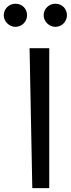

<svg xmlns="http://www.w3.org/2000/svg" viewBox="-71 -978 368 998"><path d="M82.7 -727.3 96.9 0H185V-727.3ZM9.2 -838.4C43.7 -838.4 70 -866.8 69.6 -898.4C70 -932.9 43.7 -958.8 9.2 -958.5C-23.1 -958.8 -51.5 -932.9 -51.5 -898.4C-51.5 -866.8 -23.1 -838.4 9.2 -838.4ZM216.6 -838.4C251.1 -838.4 277 -866.8 277 -898.4C277 -932.9 251.1 -958.8 216.6 -958.5C184.3 -958.8 155.9 -932.9 155.9 -898.4C155.9 -866.8 184.3 -838.4 216.6 -838.4Z"/></svg>

Font: Inter 465
Style: Regular
Weight: 400
Designer: Rasmus Andersson
Foundry: rsms
Version: Version 3.019;Glyphs 3.1.2 (3151)